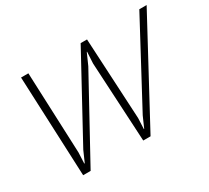

<svg xmlns="http://www.w3.org/2000/svg" viewBox="-125 -838 1141 1046"><g transform="rotate(-30 445.5 -315.0)"><path d="M891 -630 552 0H506L479 -500L483 -572H481L449 -500L175 0H128L101 -630H147L168 -120L165 -52H168L198 -120L476 -630H516L543 -120L540 -52H542L572 -120L845 -630Z"/></g></svg>

Font: TypoPRO Sinkin Sans
Style: 200 X Light Italic
Weight: 200
Italic angle: -112°
Designer: Keith Bates
Foundry: K-Type
Version: Sinkin Sans (version 1.0)  by Keith Bates   •   © 2014   www